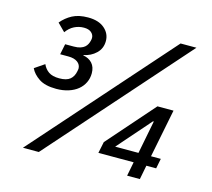

<svg xmlns="http://www.w3.org/2000/svg" viewBox="-101 -826 1045 947"><g transform="rotate(15 421.5 -352.0)"><path d="M205 -547Q225 -547 238.5 -551.5Q252 -556 260 -563Q268 -570 272.5 -579Q277 -588 279 -597Q281 -605 281 -611Q281 -627 268 -638.5Q255 -650 230 -650Q204 -650 181 -638.5Q158 -627 141 -603L102 -642Q125 -670 157 -687Q189 -704 237 -704Q291 -704 321 -678Q351 -652 351 -614Q351 -576 325 -551Q299 -526 262 -519V-517Q291 -512 308 -493Q325 -474 325 -442Q325 -417 314.5 -395Q304 -373 284.5 -357Q265 -341 237 -332Q209 -323 175 -323Q118 -323 86.5 -344Q55 -365 42 -393L92 -427Q102 -404 121.5 -390.5Q141 -377 176 -377Q213 -377 231 -392Q249 -407 254 -435Q256 -445 256 -447Q256 -468 239 -480.5Q222 -493 192 -493H150L161 -547ZM92 0 710 -698H791L173 0ZM624 0 638 -72H458L470 -130L680 -369H762L713 -123H763L753 -72H703L689 0ZM682 -292H678L530 -123H649Z"/></g></svg>

Font: IBM Plex Sans Text
Style: Italic
Weight: 450
Italic angle: -11°
Designer: Mike Abbink, Paul van der Laan, Pieter van Rosmalen
Foundry: Bold Monday
Version: Version 3.005